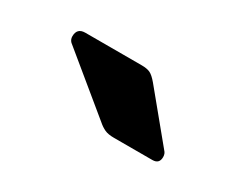

<svg xmlns="http://www.w3.org/2000/svg" viewBox="-39 -866 477 388"><g transform="rotate(30 199.0 -672.5)"><path d="M235 -595Q221.2 -595 213.2 -598.7Q205.1 -602.4 197.1 -609.4L64.4 -718.4Q59.4 -723.5 59.4 -730.6Q59.4 -750 78.4 -750H210Q222.5 -750 229.8 -746.6Q237.1 -743.2 247 -731.4L335.4 -624Q340.4 -619 340.4 -611Q340.4 -595 324.4 -595Z"/></g></svg>

Font: Rubik Light
Style: Regular
Weight: 300
Designer: Hubert and Fischer
Foundry: Hubert and Fischer
Version: Version 2.300;gftools[0.9.30]